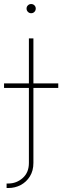

<svg xmlns="http://www.w3.org/2000/svg" viewBox="-48 -734 311 958"><path d="M96.2 -542.5H118.7V79.1Q118.7 117.7 101.3 145.8Q84 173.8 55.7 189Q27.3 204.1 -6.3 204.1H-15.1V181.6H-6.3Q34.2 181.6 65.2 154.3Q96.2 127 96.2 79.1ZM-27.8 -295.4V-317.9H242.7V-295.4ZM107.4 -668Q98.1 -668 91.3 -674.8Q84.5 -681.6 84.5 -691.4Q84.5 -700.7 91.3 -707.3Q98.1 -713.9 107.4 -713.9Q117.2 -713.9 123.8 -707.3Q130.4 -700.7 130.4 -691.4Q130.4 -681.6 123.8 -674.8Q117.2 -668 107.4 -668Z"/></svg>

Font: Inter 16pt Thin
Style: Regular
Weight: 250
Version: Version 4.001;git-66647c0bb